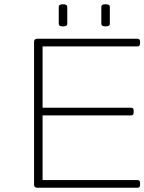

<svg xmlns="http://www.w3.org/2000/svg" viewBox="-20 -882 678 902"><path d="M156 0Q140 0 140 -14V-686Q140 -700 156 -700H626Q638 -700 638 -686V-678Q638 -664 626 -664H180V-376H596Q608 -376 608 -362V-354Q608 -340 596 -340H180V-36H626Q638 -36 638 -22V-14Q638 0 626 0ZM476 -758Q456 -758 456 -770V-850Q456 -862 476 -862Q496 -862 496 -850V-770Q496 -758 476 -758ZM276 -758Q256 -758 256 -770V-850Q256 -862 276 -862Q296 -862 296 -850V-770Q296 -758 276 -758Z"/></svg>

Font: Asap Expanded Thin
Style: Regular
Weight: 100
Width: 7
Designer: Pablo Cosgaya
Foundry: Omnibus-Type
Version: Version 3.001; ttfautohint (v1.8.4.7-5d5b)